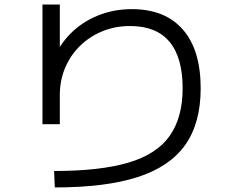

<svg xmlns="http://www.w3.org/2000/svg" viewBox="-20 -779 1040 841"><path d="M217 -30Q418 -30 542 -66.5Q666 -103 723 -183.5Q780 -264 780 -392Q780 -527 722.5 -596Q665 -665 550 -665Q485 -665 429.5 -642.5Q374 -620 332 -579.5Q290 -539 266 -483.5Q242 -428 242 -362V-235H166V-759H242V-511H210Q239 -582 289.5 -632.5Q340 -683 409 -711Q478 -739 557 -739Q703 -739 781 -649.5Q859 -560 859 -392Q859 -240 791.5 -144.5Q724 -49 583.5 -3.5Q443 42 220 42Z"/></svg>

Font: M PLUS 1
Style: Regular
Weight: 400
Designer: Coji Morishita
Foundry: UNDERFOREST DESIGN
Version: Version 1.001